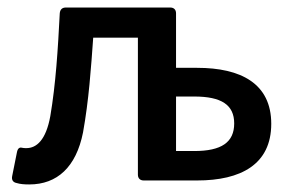

<svg xmlns="http://www.w3.org/2000/svg" viewBox="-20 -485 789 516"><path d="M509.8 -302.7H453.1V-449.2C453.1 -459 447.3 -464.8 437.5 -464.8H157.2C147.5 -464.8 141.6 -460 140.6 -449.2C135.7 -352.5 129.9 -259.8 115.2 -172.9C103.5 -108.4 78.1 -86.9 50.8 -86.9C46.9 -86.9 43 -86.9 39.1 -87.9C32.2 -89.8 27.3 -85.9 25.4 -75.2L12.7 -11.7C10.7 -2 14.6 4.9 24.4 6.8C34.2 9.8 44.9 10.7 58.6 10.7C133.8 10.7 184.6 -36.1 203.1 -128.9C218.8 -215.8 224.6 -301.8 230.5 -383.8H350.6V-15.6C350.6 -5.9 356.4 0 366.2 0H509.8C627 0 709 -43 709 -152.3C709 -260.7 627 -302.7 509.8 -302.7ZM502 -79.1H453.1V-225.6H502C575.2 -225.6 609.4 -203.1 609.4 -153.3C609.4 -102.5 575.2 -79.1 502 -79.1Z"/></svg>

Font: Ed Sans Neue Medium
Style: Regular
Weight: 500
Designer: Stephen Hutchings
Version: Version 1.004;PS 001.004;hotconv 1.0.88;makeotf.lib2.5.64775